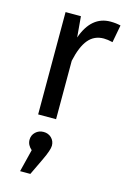

<svg xmlns="http://www.w3.org/2000/svg" viewBox="-126 -599 635 955"><g transform="rotate(15 191.5 -121.5)"><path d="M320.8 -539.1Q348.6 -539.1 373 -533.2L356 -442.9Q329.6 -449.2 310.1 -449.2Q261.2 -449.2 231 -413.3Q200.7 -377.4 184.1 -300.8V0H91.8V-526.9H170.9L180.2 -419.9Q222.2 -539.1 320.8 -539.1ZM198.2 132.8Q198.2 154.8 171.9 210L130.9 295.9H78.1L106.9 180.2Q83 159.7 83 132.8Q83 108.9 99.9 93Q116.7 77.1 141.1 77.1Q165.5 77.1 181.9 93Q198.2 108.9 198.2 132.8Z"/></g></svg>

Font: FiraGO
Style: Regular
Weight: 400
Designer: bBox Type
Foundry: bBox Type GmbH
Version: Version 1.001;PS 001.001;hotconv 1.0.88;makeotf.lib2.5.64775